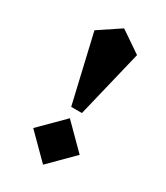

<svg xmlns="http://www.w3.org/2000/svg" viewBox="-191 -800 803 931"><g transform="rotate(30 210.0 -334.5)"><path d="M188 -261 100 -639 220 -719 339 -638 248 -261ZM210 50 80 -80 210 -210 340 -80Z"/></g></svg>

Font: Rowdies
Style: Bold
Weight: 700
Designer: Jaikishan Patel
Version: Version 1.000; ttfautohint (v1.8.3)